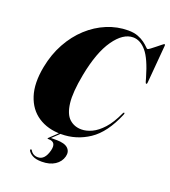

<svg xmlns="http://www.w3.org/2000/svg" viewBox="-161 -829 1018 1151"><g transform="rotate(20 347.5 -253.5)"><path d="M604.5 -240Q608.5 -238 604.5 -228Q550 -98 469 -44Q388 10 291.5 10Q206 10 145.2 -30Q84.5 -70 59.8 -146.5Q35 -223 56 -332Q72.5 -418 111 -488Q149.5 -558 204 -608Q258.5 -658 323.8 -685Q389 -712 458.5 -712Q495.5 -712 521.2 -702Q547 -692 564 -679.2Q581 -666.5 590.5 -656.5Q600 -646.5 603.5 -646.5Q608 -646.5 620.8 -656Q633.5 -665.5 648.8 -677.8Q664 -690 675.8 -699.5Q687.5 -709 690 -709Q695.5 -709 694.5 -699.5L674 -458Q673.5 -448.5 669 -448.5Q664 -448.5 662 -457L655 -481.5Q623 -593 584.8 -638Q546.5 -683 500.5 -683Q436.5 -683 379.8 -602.2Q323 -521.5 293.5 -367.5Q271 -250 279.2 -182.5Q287.5 -115 319 -86.5Q350.5 -58 396 -58Q427.5 -58 462.2 -74.2Q497 -90.5 531.5 -128.5Q566 -166.5 596 -232.5Q600 -241.5 604.5 -240ZM291 -3H301.5L243 52.5H278Q330 52.5 351.5 72.8Q373 93 364.5 126Q355 162 322 183.5Q289 205 238.5 205Q200.5 205 178.8 192.8Q157 180.5 150 164.5Q148 161 152 158.5Q156.5 155 160 161Q176 188 208 188Q252 188 269 122Q283.5 64 232 64H228.5Q221 64 228 57Z"/></g></svg>

Font: Fraunces 144pt S000 Black
Style: Italic
Weight: 900
Italic angle: -16°
Version: Version 1.000; ttfautohint (v1.8.3)